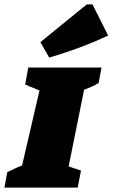

<svg xmlns="http://www.w3.org/2000/svg" viewBox="-50 -850 510 870"><path d="M-30 0 -17 -70Q0 -78 16.5 -86Q33 -94 50 -100L129 -440L64 -467L78 -544H410L397 -474Q382 -465 365.5 -457.5Q349 -450 331 -443L261 -96L317 -77L302 0ZM173 -589 133 -659 343 -830H369L440 -689Q374 -658 307.5 -633.5Q241 -609 173 -589Z"/></svg>

Font: Piazzolla SC Black
Style: Italic
Weight: 900
Italic angle: -11.3°
Designer: Juan Pablo del Peral
Foundry: Huerta Tipografica
Version: Version 1.330